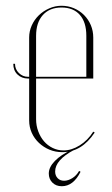

<svg xmlns="http://www.w3.org/2000/svg" viewBox="-20 -521 388 665"><path d="M81 -391Q81 -413 90 -433Q99 -453 114.5 -468Q130 -483 150.5 -492Q171 -501 193 -501Q216 -501 236 -492.5Q256 -484 271 -469Q286 -454 294.5 -434Q303 -414 303 -391V-249H105V-108Q105 -86 112.5 -66Q120 -46 132.5 -31.5Q145 -17 162.5 -8.5Q180 0 200 0Q228 0 256 -17.5Q284 -35 303 -65L308 -62Q263 6 196 6Q172 6 151.5 -2.5Q131 -11 115 -26Q99 -41 90 -61Q81 -81 81 -104V-249H77Q55 -249 40.5 -263Q26 -277 26 -300H32Q32 -281 45.5 -268Q59 -255 77 -255H81ZM279 -255V-397Q279 -444 256.5 -469.5Q234 -495 193 -495Q152 -495 128.5 -469Q105 -443 105 -397V-255ZM259 74Q234 124 194 124Q174 124 161.5 111.5Q149 99 149 80Q149 58 170 36.5Q191 15 228 -2H237Q171 33 171 73Q171 87 179.5 96Q188 105 202 105Q216 105 230.5 96Q245 87 254 71Z"/></svg>

Font: Moniqa Thin Display
Style: Regular
Weight: 100
Designer: Rajesh Rajput
Foundry: Rajesh Rajput
Version: Version 1.000